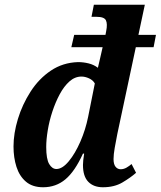

<svg xmlns="http://www.w3.org/2000/svg" viewBox="-20 -780 678 810"><path d="M162 10Q117 10 89.5 -13.5Q62 -37 49.5 -76Q37 -115 37 -162Q37 -217 55.5 -278Q74 -339 109 -393.5Q144 -448 194.5 -482Q245 -516 309 -518Q332 -518 354 -512.5Q376 -507 393 -494Q397 -511 403 -537Q409 -563 413 -581H281L293 -633H425L428 -649Q434 -679 427 -694Q420 -709 388 -709H366L376 -760H591L564 -633H638L628 -581H553L475 -215Q469 -185 464 -156.5Q459 -128 459 -109Q459 -87 467.5 -76.5Q476 -66 489 -66Q502 -66 514 -73Q526 -80 535 -88L554 -51Q530 -30 496 -10Q462 10 414 10Q375 10 352.5 -13Q330 -36 330 -84Q330 -101 335 -132H330Q296 -57 256 -23.5Q216 10 162 10ZM218 -67Q243 -67 270 -99.5Q297 -132 319 -182.5Q341 -233 352 -288L380 -428Q372 -442 355.5 -449.5Q339 -457 324 -457Q296 -457 273 -436.5Q250 -416 232 -382.5Q214 -349 201 -309.5Q188 -270 181.5 -230.5Q175 -191 175 -160Q175 -109 187.5 -88Q200 -67 218 -67Z"/></svg>

Font: Noto Serif Condensed
Style: Bold Italic
Weight: 700
Width: 3
Italic angle: -12°
Designer: Monotype Design Team
Foundry: Monotype Imaging Inc.
Version: Version 2.014